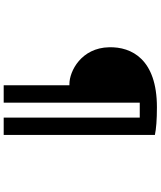

<svg xmlns="http://www.w3.org/2000/svg" viewBox="65 -879 870 1040"><g transform="rotate(90 500.0 -359.0)"><path d="M435 -300H442V56H536V-681H617V56H711V-763C678 -770 629 -774 561 -774C301 -774 233 -637 236 -515C239 -364 366 -300 435 -300Z"/></g></svg>

Font: Spoqa Han Sans Neo Bold
Style: Bold
Weight: 700
Designer: [Spoqa Han Sans Neo] Dong-huui Kim  Younghwa Kang  Yujin Lee  [Noto Sans] Ryoko NISHIZUKA  (kana & ideographs); Paul D. 
Foundry: Spoqa (http://www.spoqa-han-sans.com)
Version: Version 1.100;hotconv 1.0.109;makeotfexe 2.5.65596